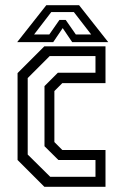

<svg xmlns="http://www.w3.org/2000/svg" viewBox="-20 -718 480 738"><path d="M150.5 0 47.5 -103V-437L150.5 -540H385.5V-398.5H219.5L189 -368V-172L219.5 -141.5H385.5V0ZM173 -38.5H347V-103H204.5L151 -156V-387L202.5 -438.5H347V-502.5H171L86.5 -418V-124ZM158 -698H284L396 -556H257.5L221 -610L184.5 -556H46ZM177 -671.5 111 -585.5H169.5L208.5 -641.5H232.5L271.5 -585.5H330.5L264 -671.5Z"/></svg>

Font: Tourney Condensed
Style: Regular
Weight: 400
Width: 3
Designer: Tyler Finck
Foundry: Etcetera Type Co
Version: Version 1.010; ttfautohint (v1.8.3)